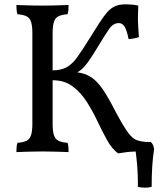

<svg xmlns="http://www.w3.org/2000/svg" viewBox="-20 -702 758 890"><path d="M527 9Q498 -13 475.5 -54Q453 -95 430.5 -142.5Q408 -190 380.5 -232.5Q353 -275 315.5 -302.5Q278 -330 224 -330V-376Q262 -376 287.5 -389.5Q313 -403 335.5 -433.5Q358 -464 389 -514Q420 -564 441 -596.5Q462 -629 479.5 -648Q497 -667 516.5 -674.5Q536 -682 564 -682Q576 -682 593 -680.5Q610 -679 621 -676Q620 -653 619.5 -629Q619 -605 620.5 -580Q622 -555 624 -530Q613 -526 598.5 -523.5Q584 -521 576 -521Q568 -562 557.5 -578.5Q547 -595 531 -595Q505 -595 486.5 -568.5Q468 -542 439 -494Q408 -442 388 -414.5Q368 -387 350.5 -374.5Q333 -362 312 -354L309 -369Q341 -368 365.5 -361Q390 -354 411 -338Q432 -322 452.5 -293.5Q473 -265 497 -220Q528 -160 548.5 -125.5Q569 -91 584.5 -74Q600 -57 616.5 -51.5Q633 -46 656 -44Q656 -38 655.5 -30.5Q655 -23 654 -15Q653 -7 651 0Q624 0 605 0.5Q586 1 568.5 3Q551 5 527 9ZM56 3Q56 -10 57 -21Q58 -32 61 -40Q88 -42 103 -49.5Q118 -57 124 -75.5Q130 -94 130 -127V-549Q130 -582 124 -600.5Q118 -619 103 -626.5Q88 -634 61 -636Q58 -644 57 -655Q56 -666 56 -679Q74 -678 94 -677.5Q114 -677 135 -676.5Q156 -676 177 -676Q198 -676 218.5 -676.5Q239 -677 258.5 -677.5Q278 -678 298 -679Q298 -666 297 -655Q296 -644 293 -636Q266 -634 251 -626.5Q236 -619 230 -600.5Q224 -582 224 -549V-127Q224 -94 230 -75.5Q236 -57 251 -49.5Q266 -42 293 -40Q296 -32 297 -21Q298 -10 298 3Q268 2 237 1Q206 0 177 0Q148 0 115 1Q82 2 56 3ZM619 164Q620 111 615.5 59.5Q611 8 604 -30L619 -44H679Q694 -30 694 -8Q689 21 686 64.5Q683 108 683 164Q669 168 652 168Q635 168 619 164Z"/></svg>

Font: Vollkorn
Style: Regular
Weight: 400
Designer: Friedrich Althausen
Foundry: Friedrich Althausen
Version: Version 4.104